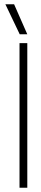

<svg xmlns="http://www.w3.org/2000/svg" viewBox="-20 -883 192 903"><path d="M71.8 -680.2H108.4V0H71.8ZM108.4 -721.7H72.8L5.4 -862.8H46.4Z"/></svg>

Font: Tulpen One
Style: Regular
Weight: 400
Designer: Naima Ben Ayed
Foundry: Naima Ben Ayed, Anton Koovit
Version: Version 1.002